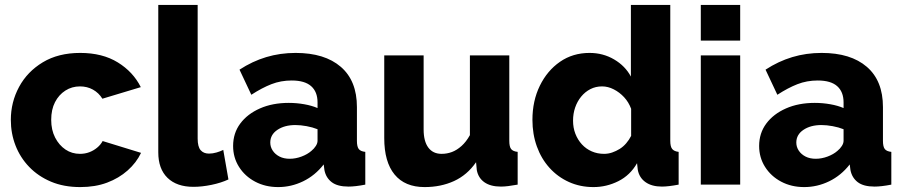

<svg xmlns="http://www.w3.org/2000/svg" viewBox="-20 -750 3668 780"><path d="M306 10Q239 10 187 -12Q135 -34 98.5 -72Q62 -110 43 -159Q24 -208 24 -263Q24 -335 57.5 -397Q91 -459 154 -497Q217 -535 306 -535Q396 -535 458.5 -496.5Q521 -458 552 -396L396 -349Q381 -373 357.5 -386Q334 -399 305 -399Q272 -399 245.5 -382Q219 -365 203.5 -335Q188 -305 188 -263Q188 -222 204 -191Q220 -160 246 -142.5Q272 -125 305 -125Q325 -125 342.5 -131.5Q360 -138 374.5 -150Q389 -162 397 -177L553 -129Q534 -89 498.5 -57.5Q463 -26 415 -8Q367 10 306 10Z M623 -730H783V-187Q783 -154 795 -140Q807 -126 829 -126Q844 -126 859.5 -130.5Q875 -135 887 -141L908 -21Q878 -7 839 1Q800 9 766 9Q698 9 660.5 -27.5Q623 -64 623 -131Z M927 -157Q927 -209 956 -248Q985 -287 1036 -309.5Q1087 -332 1153 -332Q1185 -332 1216 -326.5Q1247 -321 1270 -311V-334Q1270 -377 1244 -400Q1218 -423 1165 -423Q1121 -423 1082.5 -408Q1044 -393 1001 -365L953 -467Q1005 -501 1061.5 -518Q1118 -535 1181 -535Q1299 -535 1364.5 -478.5Q1430 -422 1430 -315V-178Q1430 -154 1437.5 -144.5Q1445 -135 1464 -133V0Q1444 4 1426.5 6Q1409 8 1396 8Q1351 8 1327.5 -10Q1304 -28 1298 -59L1295 -82Q1260 -37 1211.5 -13.5Q1163 10 1110 10Q1058 10 1016.5 -12Q975 -34 951 -72Q927 -110 927 -157ZM1245 -137Q1256 -146 1263 -157Q1270 -168 1270 -178V-225Q1250 -233 1225.5 -237.5Q1201 -242 1180 -242Q1136 -242 1107 -222.5Q1078 -203 1078 -171Q1078 -153 1088 -138Q1098 -123 1115.5 -114Q1133 -105 1157 -105Q1181 -105 1205 -114Q1229 -123 1245 -137Z M1541 -189V-525H1701V-224Q1701 -176 1720 -150.5Q1739 -125 1774 -125Q1796 -125 1816 -132.5Q1836 -140 1855 -157Q1874 -174 1889 -201V-525H2049V-178Q2049 -154 2056.5 -144.5Q2064 -135 2083 -133V0Q2061 4 2044.5 6Q2028 8 2015 8Q1973 8 1948 -9.5Q1923 -27 1917 -59L1914 -91Q1878 -39 1824.5 -14.5Q1771 10 1705 10Q1625 10 1583 -41Q1541 -92 1541 -189Z M2143 -263Q2143 -340 2173 -401.5Q2203 -463 2255 -499Q2307 -535 2375 -535Q2430 -535 2475 -508.5Q2520 -482 2543 -439V-730H2703V-178Q2703 -154 2711 -144.5Q2719 -135 2737 -133V0Q2695 8 2669 8Q2628 8 2602.5 -10Q2577 -28 2571 -60L2568 -87Q2540 -38 2492 -14Q2444 10 2391 10Q2337 10 2291.5 -10.5Q2246 -31 2212.5 -68Q2179 -105 2161 -155Q2143 -205 2143 -263ZM2544 -198V-308Q2534 -335 2515.5 -355Q2497 -375 2473.5 -387Q2450 -399 2426 -399Q2400 -399 2378.5 -388Q2357 -377 2341 -357.5Q2325 -338 2316.5 -313Q2308 -288 2308 -260Q2308 -231 2317.5 -206.5Q2327 -182 2344 -163.5Q2361 -145 2384 -135Q2407 -125 2434 -125Q2451 -125 2467 -130.5Q2483 -136 2497.5 -145Q2512 -154 2524 -168Q2536 -182 2544 -198Z M2827 0V-525H2987V0ZM2827 -585V-730H2987V-585Z M3064 -157Q3064 -209 3093 -248Q3122 -287 3173 -309.5Q3224 -332 3290 -332Q3322 -332 3353 -326.5Q3384 -321 3407 -311V-334Q3407 -377 3381 -400Q3355 -423 3302 -423Q3258 -423 3219.5 -408Q3181 -393 3138 -365L3090 -467Q3142 -501 3198.5 -518Q3255 -535 3318 -535Q3436 -535 3501.5 -478.5Q3567 -422 3567 -315V-178Q3567 -154 3574.5 -144.5Q3582 -135 3601 -133V0Q3581 4 3563.5 6Q3546 8 3533 8Q3488 8 3464.5 -10Q3441 -28 3435 -59L3432 -82Q3397 -37 3348.5 -13.5Q3300 10 3247 10Q3195 10 3153.5 -12Q3112 -34 3088 -72Q3064 -110 3064 -157ZM3382 -137Q3393 -146 3400 -157Q3407 -168 3407 -178V-225Q3387 -233 3362.5 -237.5Q3338 -242 3317 -242Q3273 -242 3244 -222.5Q3215 -203 3215 -171Q3215 -153 3225 -138Q3235 -123 3252.5 -114Q3270 -105 3294 -105Q3318 -105 3342 -114Q3366 -123 3382 -137Z"/></svg>

Font: Raleway Thin ExtraBold
Style: Regular
Weight: 800
Version: Version 4.026